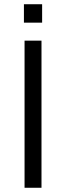

<svg xmlns="http://www.w3.org/2000/svg" viewBox="-20 -887 313 907"><path d="M96 0V-695H176V0ZM93 -780V-867H179V-780Z"/></svg>

Font: Coval
Style: ExtraLight
Weight: 250
Foundry: Context Ltd
Version: Version 001.000